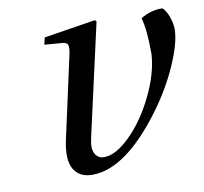

<svg xmlns="http://www.w3.org/2000/svg" viewBox="-64 -570 690 650"><g transform="rotate(-10 281.5 -245.0)"><path d="M119 -450 125 -474 302 -502 307 -497 220 -110Q212 -76 222 -58Q232 -40 252 -40Q292 -39 342.5 -88.5Q393 -138 430 -214Q467 -290 471 -356Q471 -439 459 -481Q493 -502 532 -502Q536 -502 543.5 -491Q551 -480 557 -461Q563 -442 563 -424Q562 -377 529.5 -303.5Q497 -230 446 -161Q318 12 204 12Q159 12 140 -20.5Q121 -53 135 -119L196 -397Q202 -422 199.5 -433Q197 -444 181 -445Z"/></g></svg>

Font: Lingua Franca
Style: Italic
Weight: 400
Italic angle: -13°
Version: Version 1.19